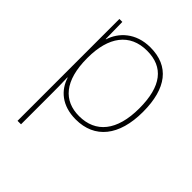

<svg xmlns="http://www.w3.org/2000/svg" viewBox="-215 -660 1013 1013"><g transform="rotate(45 291.5 -153.0)"><path d="M313 -538C203 -538 139 -472 117 -402H115L113 -528H91V232H117V15C117 -27 117 -71 115 -116H117C139 -46 198 10 303 10C444 10 526 -91 526 -269C526 -445 453 -538 313 -538ZM313 -513C435 -513 499 -434 499 -269C499 -101 426 -15 303 -15C189 -15 117 -92 117 -262V-265C117 -421 185 -513 313 -513Z"/></g></svg>

Font: Noto Sans Lao Thin
Style: Regular
Weight: 100
Designer: Monotype Design Team
Foundry: Monotype Imaging Inc.
Version: Version 2.003